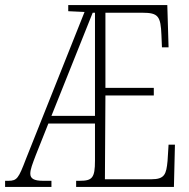

<svg xmlns="http://www.w3.org/2000/svg" viewBox="-22 -734 744 754"><path d="M-2 0H180V-24H147C111 -24 97 -33 97 -52C97 -69 105 -89 119 -126L168 -249H351V-103C351 -35 340 -24 291 -24H277V0H661L665 -166H640L636 -102C631 -50 625 -30 572 -30H390L392 -359H582V-389H392V-684H537C600 -684 609 -670 612 -596L614 -548H640L635 -714H246V-690L310 -687L80 -110C51 -34 45 -24 11 -24H-2ZM180 -279 342 -684H351V-279Z"/></svg>

Font: Noto Serif Sinhala ExtraCondensed ExtraLight
Style: Regular
Weight: 200
Width: 2
Designer: Jelle Bosma - Monotype Design Team
Foundry: Monotype Imaging Inc.
Version: Version 2.007